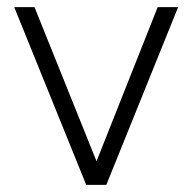

<svg xmlns="http://www.w3.org/2000/svg" viewBox="-20 -520 541 540"><path d="M20 -500 222.5 0H279L481 -500H423.5L251.5 -66.5L77 -500Z"/></svg>

Font: Overused Grotesk Light
Style: Regular
Weight: 300
Designer: RandomMaerks
Version: Version 0.005